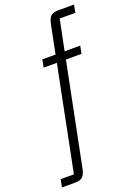

<svg xmlns="http://www.w3.org/2000/svg" viewBox="-241 -808 762 1076"><g transform="rotate(-20 140.0 -270.0)"><path d="M77 142Q70 175 56 187.5Q42 200 11 200H-67L-58 154H21L145 -466H66L75 -512H154L188 -682Q195 -715 209 -727.5Q223 -740 254 -740H347L338 -694H245L208 -512H301L292 -466H199Z"/></g></svg>

Font: IBM Plex Sans Condensed Light
Style: Italic
Weight: 300
Width: 3
Italic angle: -11°
Designer: Mike Abbink, Paul van der Laan, Pieter van Rosmalen
Foundry: Bold Monday
Version: Version 1.3